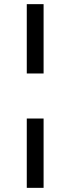

<svg xmlns="http://www.w3.org/2000/svg" viewBox="-20 -725 339 925"><path d="M109 -371V-705H190V-371ZM109 180V-154H190V180Z"/></svg>

Font: Nunito Sans 8pt
Style: Regular
Weight: 400
Version: Version 3.101;gftools[0.9.27]